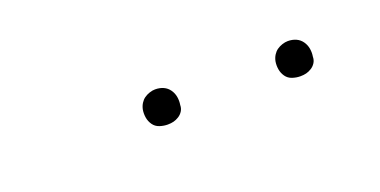

<svg xmlns="http://www.w3.org/2000/svg" viewBox="-20 -817 539 272"><g transform="rotate(-20 250.0 -680.5)"><path d="M406 -654Q400 -654 394 -656Q388 -658 384.5 -663Q381 -668 380 -674Q379 -680 380 -686Q381 -691 383.5 -695Q386 -699 389.5 -701.5Q393 -704 397.5 -705.5Q402 -707 406 -707Q413 -707 418.5 -704.5Q424 -702 427.5 -697Q431 -692 432 -686Q433 -680 432 -674Q432 -669 429.5 -665Q427 -661 423 -658.5Q419 -656 415 -655Q411 -654 406 -654ZM206 -654Q200 -654 194 -656Q188 -658 184.5 -663Q181 -668 180 -674Q179 -680 180 -686Q181 -691 183.5 -695Q186 -699 189.5 -701.5Q193 -704 197.5 -705.5Q202 -707 206 -707Q213 -707 218.5 -704.5Q224 -702 227.5 -697Q231 -692 232 -686Q233 -680 232 -674Q232 -669 229.5 -665Q227 -661 223 -658.5Q219 -656 215 -655Q211 -654 206 -654Z"/></g></svg>

Font: Iosevka Slab Thin
Style: Italic
Weight: 100
Italic angle: -9°
Monospace: yes
Designer: Belleve Invis
Foundry: Belleve Invis
Version: Version 11.1.1; ttfautohint (v1.8.3)